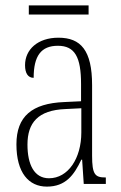

<svg xmlns="http://www.w3.org/2000/svg" viewBox="-20 -683 451 713"><path d="M87 -629H309V-663H87ZM154 10C224 10 255 -33 282 -90H285L291 0H373V-24H371C333 -24 322 -35 322 -105V-367C322 -496 280 -543 197 -543C120 -543 73 -499 73 -441C73 -411 84 -394 105 -394C105 -476 133 -513 195 -513C258 -513 281 -471 281 -371V-307L218 -304C99 -299 41 -251 41 -147C41 -41 87 10 154 10ZM162 -21C107 -21 82 -72 82 -146C82 -227 121 -274 223 -278L282 -281V-191C282 -95 233 -21 162 -21Z"/></svg>

Font: Noto Serif Devanagari ExtraCondensed ExtraLight
Style: Regular
Weight: 200
Width: 2
Designer: Universal Thirst, Indian Type Foundry and the Monotype Design Team
Foundry: Monotype Imaging Inc.
Version: Version 2.004